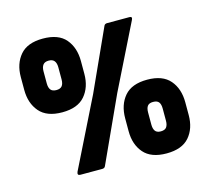

<svg xmlns="http://www.w3.org/2000/svg" viewBox="-98 -778 983 901"><g transform="rotate(-15 393.5 -327.5)"><path d="M188 0Q171 0 178 -17L343 -350L478 -647Q482 -655 493 -655H601Q609 -655 611 -651Q613 -647 609 -639L454 -326L309 -9Q305 0 294 0ZM182 -305Q107 -305 71.5 -346.5Q36 -388 36 -453V-515Q36 -580 71.5 -621.5Q107 -663 182 -663Q258 -663 293 -621.5Q328 -580 328 -515V-453Q328 -388 292.5 -346.5Q257 -305 182 -305ZM182 -413Q201 -413 209.5 -423.5Q218 -434 218 -455V-514Q218 -534 209.5 -545Q201 -556 182 -556Q163 -556 154.5 -545Q146 -534 146 -514V-455Q146 -434 154.5 -423.5Q163 -413 182 -413ZM605 8Q530 8 494.5 -33Q459 -74 459 -139V-201Q459 -267 494.5 -308.5Q530 -350 605 -350Q680 -350 715.5 -308.5Q751 -267 751 -201V-139Q751 -74 715.5 -33Q680 8 605 8ZM605 -99Q625 -99 633 -110Q641 -121 641 -141V-200Q641 -221 633 -231.5Q625 -242 605 -242Q586 -242 578 -231.5Q570 -221 570 -200V-141Q570 -121 578 -110Q586 -99 605 -99Z"/></g></svg>

Font: Sofia Sans Condensed Black
Style: Regular
Weight: 900
Designer: Botio Nikoltchev, Ani Petrova
Foundry: lettersoup
Version: Version 4.101